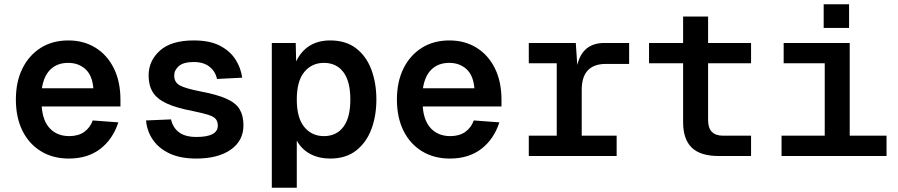

<svg xmlns="http://www.w3.org/2000/svg" viewBox="-20 -737 4240 907"><path d="M305 12Q230 12 173.5 -22.5Q117 -57 86 -119.5Q55 -182 55 -267Q55 -351 86 -413.5Q117 -476 172.5 -511Q228 -546 303 -546Q375 -546 430.5 -512Q486 -478 517.5 -415Q549 -352 549 -265V-234H177Q182 -165 216.5 -129.5Q251 -94 307 -94Q350 -94 378 -114Q406 -134 418 -168L539 -159Q513 -79 453.5 -33.5Q394 12 305 12ZM178 -320H421Q416 -381 383.5 -410.5Q351 -440 302 -440Q251 -440 219 -409.5Q187 -379 178 -320Z M907 12Q832 12 781 -12Q730 -36 702 -77Q674 -118 670 -168L788 -173Q796 -135 825 -112.5Q854 -90 908 -90Q1009 -90 1009 -144Q1009 -161 1000.5 -173Q992 -185 967 -193.5Q942 -202 893 -212Q813 -227 767 -248.5Q721 -270 701.5 -302Q682 -334 682 -380Q682 -450 735.5 -498Q789 -546 895 -546Q971 -546 1019 -521Q1067 -496 1092.5 -456Q1118 -416 1124 -370L1005 -364Q998 -399 970 -421.5Q942 -444 896 -444Q847 -444 825 -425Q803 -406 803 -380Q803 -348 829.5 -333.5Q856 -319 928 -305Q1007 -290 1051 -270Q1095 -250 1112.5 -220Q1130 -190 1130 -145Q1130 -72 1070 -30Q1010 12 907 12Z M1264 150V-534H1377L1379 -447Q1427 -546 1540 -546Q1614 -546 1662.5 -508.5Q1711 -471 1734.5 -407.5Q1758 -344 1758 -267Q1758 -190 1734.5 -127Q1711 -64 1662.5 -26Q1614 12 1540 12Q1487 12 1446 -9.5Q1405 -31 1382 -73V150ZM1510 -94Q1569 -94 1602 -137.5Q1635 -181 1635 -267Q1635 -353 1602 -396.5Q1569 -440 1510 -440Q1453 -440 1417.5 -397Q1382 -354 1382 -267Q1382 -180 1417.5 -137Q1453 -94 1510 -94Z M2105 12Q2030 12 1973.5 -22.5Q1917 -57 1886 -119.5Q1855 -182 1855 -267Q1855 -351 1886 -413.5Q1917 -476 1972.5 -511Q2028 -546 2103 -546Q2175 -546 2230.5 -512Q2286 -478 2317.5 -415Q2349 -352 2349 -265V-234H1977Q1982 -165 2016.5 -129.5Q2051 -94 2107 -94Q2150 -94 2178 -114Q2206 -134 2218 -168L2339 -159Q2313 -79 2253.5 -33.5Q2194 12 2105 12ZM1978 -320H2221Q2216 -381 2183.5 -410.5Q2151 -440 2102 -440Q2051 -440 2019 -409.5Q1987 -379 1978 -320Z M2478 0V-96H2610V-438H2478V-534H2700L2707 -430Q2732 -534 2835 -534H2952V-435H2842Q2728 -435 2728 -312V-96H2893V0Z M3375 0Q3289 0 3248 -39.5Q3207 -79 3207 -160V-438H3046V-534H3207V-659H3325V-534H3528V-438H3325V-169Q3325 -96 3396 -96H3528V0Z M3672 0V-96H3876V-438H3682V-534H3994V-96H4168V0ZM3871 -605V-717H3991V-605Z"/></svg>

Font: Geist Mono SemiBold
Style: Regular
Weight: 600
Monospace: yes
Designer: Basement.studio, Andrés Briganti, Mateo Zaragoza
Foundry: Basement.studio, Vercel, Andrés Briganti, Guido Ferreyra, Mateo Zaragoza
Version: Version 1.500; ttfautohint (v1.8.4.7-5d5b)